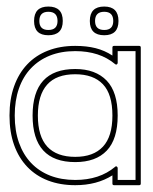

<svg xmlns="http://www.w3.org/2000/svg" viewBox="-20 -541 455 572"><path d="M394.5 -404.3Q399.4 -404.3 399.4 -399.4V5.9Q399.4 10.7 394.5 10.7H319.8Q314.9 10.7 314.9 5.9V-18.6Q268.6 10.7 204.1 10.7Q159.2 10.7 123 -3.2Q86.9 -17.1 61.3 -43.9Q35.6 -70.8 22 -109.1Q8.3 -147.5 8.3 -196.8Q8.3 -245.6 22 -283.9Q35.6 -322.3 61 -349.1Q86.4 -376 122.6 -390.1Q158.7 -404.3 204.1 -404.3Q237.8 -404.3 264.9 -397.5Q292 -390.6 314.9 -375.5V-399.4Q314.9 -404.3 319.8 -404.3ZM286.6 -290Q258.3 -319.8 204.1 -319.8Q147.9 -319.8 120.4 -288.8Q92.8 -257.8 92.8 -196.8Q92.8 -134.8 120.8 -104.2Q148.9 -73.7 204.1 -73.7Q258.3 -73.7 286.6 -104Q314.9 -134.3 314.9 -196.8Q314.9 -260.3 286.6 -290ZM297.9 -300.8Q330.6 -266.6 330.6 -196.8Q330.6 -126.5 298.1 -92.3Q265.6 -58.1 204.1 -58.1Q77.1 -58.1 77.1 -196.8Q77.1 -335.4 204.1 -335.4Q264.6 -335.4 297.9 -300.8ZM330.6 -388.7V-354Q330.6 -350.6 327.9 -349.1Q325.2 -347.7 322.8 -350.1Q276.9 -388.7 204.1 -388.7Q162.1 -388.7 128.9 -375.5Q95.7 -362.3 72.3 -337.6Q48.8 -313 36.4 -277.3Q23.9 -241.7 23.9 -196.8Q23.9 -151.4 36.6 -115.7Q49.3 -80.1 72.8 -55.4Q96.2 -30.8 129.4 -17.8Q162.6 -4.9 204.1 -4.9Q276.4 -4.9 322.8 -43.9Q325.2 -46.4 327.9 -44.9Q330.6 -43.5 330.6 -40V-4.9H383.8V-388.7ZM124 -521.5Q167 -521.5 167 -478.5Q167 -436 124 -436Q81.5 -436 81.5 -478.5Q81.5 -521.5 124 -521.5ZM290.5 -521.5Q333 -521.5 333 -478.5Q333 -436 290.5 -436Q247.6 -436 247.6 -478.5Q247.6 -521.5 290.5 -521.5ZM290.5 -505.9Q263.2 -505.9 263.2 -478.5Q263.2 -451.7 290.5 -451.7Q317.4 -451.7 317.4 -478.5Q317.4 -505.9 290.5 -505.9ZM124 -505.9Q97.2 -505.9 97.2 -478.5Q97.2 -451.7 124 -451.7Q151.4 -451.7 151.4 -478.5Q151.4 -505.9 124 -505.9Z"/></svg>

Font: Fibel Sued Kontur LRS
Style: Regular
Weight: 400
Designer: Peter Wiegel
Foundry: Peter Wiegel
Version: Version 000.000